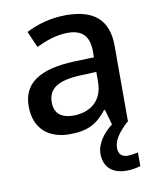

<svg xmlns="http://www.w3.org/2000/svg" viewBox="-86 -616 747 910"><g transform="rotate(-10 287.5 -161.0)"><path d="M423 114C423 76 447 43 492 0H496V-365C496 -491 428 -549 293 -549C220 -549 152 -529 101 -502L135 -424C182 -446 232 -465 287 -465C352 -465 390 -436 390 -358V-329L297 -326C126 -320 45 -264 45 -154C45 -42 117 10 214 10C304 10 347 -16 394 -75H398L419 -1C378 30 341 77 341 127C341 188 378 227 450 227C478 227 497 222 517 217V151C505 153 488 158 466 158C440 158 423 143 423 114ZM317 -256 389 -259V-212C389 -119 327 -74 246 -74C193 -74 156 -97 156 -153C156 -215 196 -252 317 -256Z"/></g></svg>

Font: Noto Sans Lisu Medium
Style: Regular
Weight: 500
Designer: Monotype Design Team. David Williams.
Foundry: Monotype Imaging Inc.
Version: Version 2.102